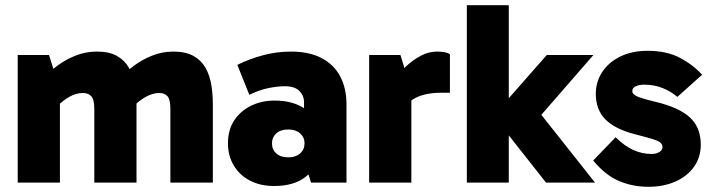

<svg xmlns="http://www.w3.org/2000/svg" viewBox="-20 -701 2731 737"><path d="M48 0V-490H168L200 -389L141 -395Q166 -423 198.5 -447.5Q231 -472 270 -487.5Q309 -503 352 -503Q400 -503 429.5 -486Q459 -469 475 -440.5Q491 -412 497.5 -376Q504 -340 504 -301V0H342V-282Q342 -320 330 -332Q318 -344 299 -344Q272 -344 246.5 -329.5Q221 -315 195 -289L160 -370H210V0ZM634 0V-282Q634 -320 622.5 -332Q611 -344 592 -344Q566 -344 540 -329.5Q514 -315 488 -289L435 -395Q460 -423 492.5 -447.5Q525 -472 564 -487.5Q603 -503 645 -503Q693 -503 723 -486Q753 -469 769 -440.5Q785 -412 791 -376Q797 -340 797 -301V0Z M1032 13Q980 13 940 -7.5Q900 -28 877.5 -65.5Q855 -103 855 -151Q855 -203 879.5 -239.5Q904 -276 944.5 -295.5Q985 -315 1034 -315Q1107 -315 1153 -281.5Q1199 -248 1213 -183L1147 -198V-309Q1147 -334 1129 -352Q1111 -370 1073 -370Q1046 -370 1011 -363Q976 -356 937 -337L891 -452Q935 -474 988 -488.5Q1041 -503 1098 -503Q1167 -503 1214.5 -478Q1262 -453 1286 -407.5Q1310 -362 1310 -300V0H1174L1143 -97L1213 -119Q1198 -58 1153.5 -22.5Q1109 13 1032 13ZM1087 -97Q1115 -97 1132 -112Q1149 -127 1149 -151Q1149 -174 1132 -189Q1115 -204 1087 -204Q1057 -204 1040.5 -189Q1024 -174 1024 -151Q1024 -127 1040.5 -112Q1057 -97 1087 -97Z M1517 -490 1559 -353V0H1397V-490ZM1521 -258 1495 -269V-397L1505 -408Q1517 -426 1540.5 -448Q1564 -470 1594.5 -486.5Q1625 -503 1658 -503Q1674 -503 1687 -500.5Q1700 -498 1707 -493V-345H1674Q1612 -345 1573.5 -324.5Q1535 -304 1521 -258Z M1882 -246V-266L2079 -490H2258L2042 -242L2040 -283L2264 0H2076ZM1772 -681H1933V0H1772Z M2469 16Q2408 16 2355.5 -6.5Q2303 -29 2257 -85L2343 -174Q2378 -140 2411.5 -125Q2445 -110 2481 -110Q2499 -110 2511 -117.5Q2523 -125 2523 -136Q2523 -146 2515.5 -153Q2508 -160 2485.5 -167Q2463 -174 2420 -185Q2341 -205 2304 -242.5Q2267 -280 2267 -341Q2267 -386 2291 -423.5Q2315 -461 2360 -483.5Q2405 -506 2466 -506Q2539 -506 2590 -479Q2641 -452 2675 -414L2580 -329Q2556 -350 2523.5 -363Q2491 -376 2453 -376Q2433 -376 2420 -369.5Q2407 -363 2407 -351Q2407 -340 2424.5 -331.5Q2442 -323 2497 -310Q2588 -288 2629 -249.5Q2670 -211 2670 -146Q2670 -98 2644.5 -61.5Q2619 -25 2573.5 -4.5Q2528 16 2469 16Z"/></svg>

Font: Gabarito ExtraBold
Style: Regular
Weight: 800
Designer: Leandro Assis / Alvaro Franca / Felipe Casaprima
Foundry: Naipe Foundry
Version: Version 1.000